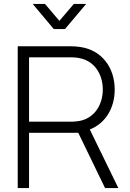

<svg xmlns="http://www.w3.org/2000/svg" viewBox="-20 -955 661 975"><path d="M70 0H127.5V-280.5H377.5L513.5 0H581L436 -297.5C516.5 -329 562.5 -407 562.5 -500.5C562.5 -610.5 498 -699.5 390 -716C371.5 -719 355.5 -720 341.5 -720H70ZM127.5 -337V-664H340.5C352 -664 369 -663 385 -659.5C463 -644 502 -574.5 502 -500.5C502 -426.5 463 -357 385 -341C369 -338 352 -337 340.5 -337ZM146 -935 253 -807.5H310L417.5 -935H355L281.5 -849L208.5 -935Z"/></svg>

Font: Eudonet Light
Style: Regular
Weight: 300
Designer: Mikhail Sharanda
Foundry: Mikhail Sharanda
Version: Version 4.503;Glyphs 3.1.2 (3151)